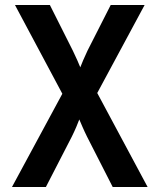

<svg xmlns="http://www.w3.org/2000/svg" viewBox="-20 -750 640 770"><path d="M164 0 268 -202C281 -228 293 -257 298 -271C304 -257 316 -228 329 -202L432 0H572L370 -377L560 -730H424L331 -547C318 -520 307 -493 302 -480C297 -493 285 -520 272 -547L180 -730H40L230 -374L28 0Z"/></svg>

Font: Tekne LDO
Style: Bold
Weight: 700
Monospace: yes
Designer: Alessio Laiso, Mario Rullo, Paolo Rosset
Foundry: Alessio Laiso
Version: Version 1.000;hotconv 1.0.109;makeotfexe 2.5.65596